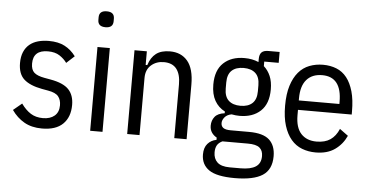

<svg xmlns="http://www.w3.org/2000/svg" viewBox="-59 -852 2265 1178"><g transform="rotate(5 1073.5 -263.5)"><path d="M219 12Q155 12 109.5 -14Q64 -40 32 -86L85 -130Q112 -92 143.5 -72Q175 -52 219 -52Q264 -52 290.5 -74.5Q317 -97 317 -139Q317 -173 300 -194Q283 -215 237 -223L198 -230Q123 -244 86.5 -277Q50 -310 50 -377Q50 -416 62 -444.5Q74 -473 96 -491.5Q118 -510 148.5 -518.5Q179 -527 215 -527Q273 -527 312.5 -506.5Q352 -486 381 -447L332 -402Q315 -426 287 -444.5Q259 -463 215 -463Q124 -463 124 -380Q124 -342 143.5 -324.5Q163 -307 207 -299L246 -292Q325 -278 358 -243Q391 -208 391 -148Q391 -73 347.5 -30.5Q304 12 219 12Z M553 -641Q506 -641 506 -682V-698Q506 -739 553 -739Q600 -739 600 -698V-682Q600 -641 553 -641ZM515 -516H591V0H515Z M743 0V-516H819V-432H829Q844 -480 875.5 -504Q907 -528 961 -528Q1030 -528 1069.5 -481Q1109 -434 1109 -336V0H1033V-331Q1033 -393 1007.5 -426Q982 -459 929 -459Q883 -459 851 -431Q819 -403 819 -352V0Z M1650 58Q1650 140 1594.5 176Q1539 212 1423 212Q1312 212 1264.5 179Q1217 146 1217 84Q1217 42 1238 18Q1259 -6 1292 -12V-26Q1272 -37 1260.5 -54.5Q1249 -72 1249 -96Q1249 -128 1267.5 -151Q1286 -174 1328 -179V-190Q1288 -210 1265.5 -249.5Q1243 -289 1243 -349Q1243 -437 1291 -482Q1339 -527 1420 -527Q1468 -527 1507 -510V-528Q1507 -557 1520 -570Q1533 -583 1562 -583H1631V-516H1542V-488Q1568 -465 1582.5 -431Q1597 -397 1597 -349Q1597 -261 1549 -216Q1501 -171 1420 -171Q1396 -171 1371 -176Q1343 -171 1328.5 -153.5Q1314 -136 1314 -118Q1314 -98 1328 -88Q1342 -78 1374 -78H1487Q1574 -78 1612 -43Q1650 -8 1650 58ZM1579 63Q1579 29 1558 11.5Q1537 -6 1486 -6H1329Q1306 5 1296.5 22Q1287 39 1287 65Q1287 104 1311 126.5Q1335 149 1388 149H1454Q1516 149 1547.5 128.5Q1579 108 1579 63ZM1420 -233Q1467 -233 1493 -257Q1519 -281 1519 -331V-368Q1519 -418 1493 -442Q1467 -466 1420 -466Q1373 -466 1347 -442Q1321 -418 1321 -368V-331Q1321 -281 1347 -257Q1373 -233 1420 -233Z M1904 12Q1859 12 1820 -3Q1781 -18 1753 -51Q1725 -84 1709 -135Q1693 -186 1693 -258Q1693 -330 1709 -381Q1725 -432 1753 -465Q1781 -498 1820 -513Q1859 -528 1904 -528Q1949 -528 1986.5 -513Q2024 -498 2050 -465Q2076 -432 2090.5 -381Q2105 -330 2105 -258V-239H1774V-206Q1774 -130 1808.5 -92.5Q1843 -55 1904 -55Q1956 -55 1989 -77.5Q2022 -100 2041 -145L2093 -107Q2069 -54 2022.5 -21Q1976 12 1904 12ZM1904 -464Q1842 -464 1808 -425Q1774 -386 1774 -310V-297H2024V-310Q2024 -464 1904 -464Z"/></g></svg>

Font: IBM Plex Sans Cond
Style: Regular
Weight: 400
Width: 3
Designer: Mike Abbink, Paul van der Laan, Pieter van Rosmalen
Foundry: Bold Monday
Version: Version 1.3